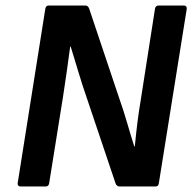

<svg xmlns="http://www.w3.org/2000/svg" viewBox="-20 -675 696 695"><path d="M55 0Q43 0 44 -12L144 -643Q146 -655 156 -655H289Q299 -655 303 -643L411 -321Q427 -276 440 -231Q453 -186 466 -145H468Q472 -187 477 -228Q482 -269 489 -310L541 -643Q543 -655 554 -655H645Q657 -655 656 -643L555 -12Q554 0 543 0H413Q402 0 398 -12L295 -318Q278 -367 263.5 -415.5Q249 -464 236 -506H234Q228 -460 221.5 -415Q215 -370 208 -324L158 -12Q156 0 146 0Z"/></svg>

Font: Sofia Sans
Style: Bold Italic
Weight: 700
Italic angle: -9°
Designer: Botio Nikoltchev, Ani Petrova
Foundry: lettersoup
Version: Version 4.101; ttfautohint (v1.8.4.7-5d5b)